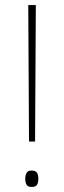

<svg xmlns="http://www.w3.org/2000/svg" viewBox="-20 -734 252 761"><path d="M119 -173H95L92 -714H122ZM80 -26Q80 -38 85 -48Q90 -58 105 -58Q122 -58 127 -48.5Q132 -39 132 -26Q132 -11 127 -2Q122 7 105 7Q90 7 85 -2.5Q80 -12 80 -26Z"/></svg>

Font: Noto Sans Lao Looped SemiCondensed Thin
Style: Regular
Weight: 100
Width: 4
Designer: Mark Frömberg, Ben Mitchell
Foundry: The Fontpad Ltd
Version: Version 1.002; ttfautohint (v1.8.4.7-5d5b)